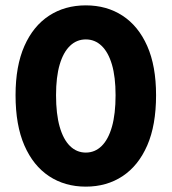

<svg xmlns="http://www.w3.org/2000/svg" viewBox="-20 -684 640 716"><path d="M300 12Q222 12 163 -27Q104 -66 71 -141.5Q38 -217 38 -329Q38 -438 71 -512.5Q104 -587 163 -625.5Q222 -664 300 -664Q378 -664 437 -625.5Q496 -587 529 -512.5Q562 -438 562 -329Q562 -217 529 -141.5Q496 -66 437 -27Q378 12 300 12ZM300 -115Q334 -115 359 -139.5Q384 -164 397.5 -211.5Q411 -259 411 -329Q411 -397 397.5 -443Q384 -489 359 -513Q334 -537 300 -537Q266 -537 241 -513Q216 -489 202.5 -443Q189 -397 189 -329Q189 -259 202.5 -211.5Q216 -164 241 -139.5Q266 -115 300 -115Z"/></svg>

Font: Source Code Pro ExtraLight
Style: Bold
Weight: 700
Monospace: yes
Version: Version 1.018;hotconv 1.0.116;makeotfexe 2.5.65601